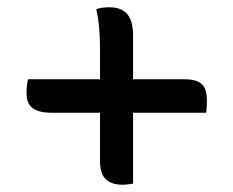

<svg xmlns="http://www.w3.org/2000/svg" viewBox="-20 -564 640 528"><path d="M245 -539Q255 -542 263 -543Q271 -544 280 -544Q314 -544 330 -525Q346 -506 346 -467V-346H487Q510 -346 523.5 -340Q537 -334 543 -321.5Q549 -309 549 -286Q549 -279 548.5 -270.5Q548 -262 547 -254H346V-59Q338 -58 331.5 -57Q325 -56 317 -56Q287 -56 271 -71Q255 -86 255 -122V-254H121Q97 -254 82 -260Q67 -266 60 -277.5Q53 -289 53 -308Q53 -318 54 -328Q55 -338 57 -346H255V-434Q255 -464 252.5 -489.5Q250 -515 245 -539Z"/></svg>

Font: Code D Ace
Style: Regular
Weight: 400
Version: Version 1.085; ttfautohint (v1.8.4.7-5d5b);Nerd Fonts 3.0.2